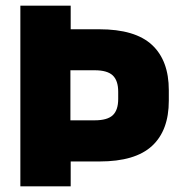

<svg xmlns="http://www.w3.org/2000/svg" viewBox="-20 -659 642 679"><path d="M174 -88V-233.5H315Q359.5 -233.5 378.8 -251.5Q398 -269.5 398 -309V-334.5Q398 -374 378.8 -392.2Q359.5 -410.5 315 -410.5H174V-555.5H331Q458 -555.5 517.5 -500.2Q577 -445 577 -340V-303Q577 -197.5 517.5 -142.8Q458 -88 332 -88ZM52 0V-639H230V-522.5L229 -453.5V-193.5L230 -111V0Z"/></svg>

Font: Anek Odia ExtraBold
Style: Regular
Weight: 800
Designer: Yesha Goshar & Mahesh Sahu (Odia), Yesha Goshar (Latin)
Foundry: Ek Type
Version: Version 1.003